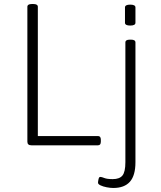

<svg xmlns="http://www.w3.org/2000/svg" viewBox="-20 -722 800 954"><path d="M136 0Q116 0 116 -18V-688Q116 -702 138 -702H146Q168 -702 168 -688V-46H467Q481 -46 481 -28V-18Q481 0 467 0ZM543 212Q528 212 510 208.5Q492 205 479.5 199Q467 193 467 186Q467 180 469.5 168.5Q472 157 478 157Q485 157 498.5 162.5Q512 168 540 168Q574 168 588.5 150Q603 132 603 84V-511Q603 -525 625 -525H631Q653 -525 653 -511V84Q653 150 625.5 181Q598 212 543 212ZM627 -595Q601 -595 601 -609V-685Q601 -699 627 -699Q653 -699 653 -685V-609Q653 -595 627 -595Z"/></svg>

Font: Asap ExtraLight
Style: Regular
Weight: 200
Designer: Pablo Cosgaya
Foundry: Omnibus-Type
Version: Version 3.001; ttfautohint (v1.8.4.7-5d5b)